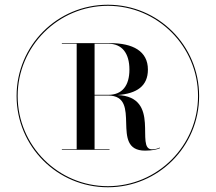

<svg xmlns="http://www.w3.org/2000/svg" viewBox="-20 -780 910 810"><path d="M50 -375C50 -162 222 10 435 10C648 10 820 -162 820 -375C820 -588 648 -760 435 -760C222 -760 50 -588 50 -375ZM54.5 -375C54.5 -584.5 225.5 -755.5 435 -755.5C644.5 -755.5 815.5 -584.5 815.5 -375C815.5 -165.5 644.5 5.5 435 5.5C225.5 5.5 54.5 -165.5 54.5 -375ZM241 -150.5V-148H442V-150.5H379V-377H436C583.5 -377 440 -144.5 592 -144.5C623 -144.5 645.5 -150 655 -155L654 -157.5C645.5 -153 633.5 -150 621 -150C548.5 -150 662.5 -371.5 475.5 -379C557.5 -385 604 -417 604 -486.5C604 -564.5 540 -598 445 -598H241V-595.5H303.5V-150.5ZM437.5 -595.5C495 -595.5 526 -555 526 -486.5C526 -418 495 -380 437.5 -380H379V-595.5Z"/></svg>

Font: Bodoni* 36pt Medium
Style: Regular
Weight: 500
Version: Version 2.3